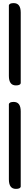

<svg xmlns="http://www.w3.org/2000/svg" viewBox="-20 -834 181 1232"><path d="M68 -814Q113 -814 113 -753V-300Q110 -286 82 -286Q37 -286 37 -347V-800Q40 -814 68 -814ZM68 -180Q113 -180 113 -119V364Q110 378 82 378Q37 378 37 317V-166Q40 -180 68 -180Z"/></svg>

Font: Sofia
Style: Regular
Weight: 400
Designer: Paula Nazal and Daniel Hernndez
Foundry: Paula Nazal, Daniel Hernndez
Version: Version 1.001